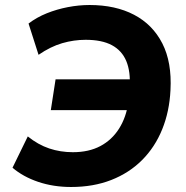

<svg xmlns="http://www.w3.org/2000/svg" viewBox="-20 -736 742 767"><path d="M264 11Q193 11 132.5 -9.5Q72 -30 30 -66L91 -191Q132 -158 176.5 -143Q221 -128 271 -128Q335 -128 381 -152.5Q427 -177 455.5 -222Q484 -267 493 -328L519 -296H183L202 -419H528L498 -388Q502 -450 484.5 -492Q467 -534 427 -555.5Q387 -577 322 -577Q275 -577 228.5 -563.5Q182 -550 134 -517L94 -642Q127 -667 167 -683Q207 -699 251 -707.5Q295 -716 338 -716Q441 -716 515.5 -677Q590 -638 628.5 -562.5Q667 -487 661 -376Q657 -291 628 -219.5Q599 -148 547.5 -96.5Q496 -45 424.5 -17Q353 11 264 11Z"/></svg>

Font: Nunito Sans 10pt ExtraBold
Style: Italic
Weight: 800
Italic angle: -9°
Designer: Vernon Adams
Foundry: Vernon Adams
Version: Version 3.101;gftools[0.9.27]